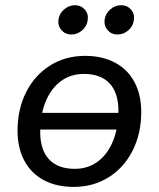

<svg xmlns="http://www.w3.org/2000/svg" viewBox="-20 -712 613 741"><path d="M47.7 -207.5Q47.7 -290.9 80.9 -356.5Q114.1 -422 173.3 -459.2Q232.5 -496.4 308.5 -496.4Q375 -496.4 424.1 -470.1Q473.1 -443.9 499.1 -395Q525.1 -346.1 525.1 -280.2Q525.1 -196.9 491.9 -131Q458.7 -65.1 399.5 -27.9Q340.3 9.3 264.3 9.3Q197.1 9.3 148.4 -17Q99.7 -43.3 73.7 -92.4Q47.7 -141.6 47.7 -207.5ZM437 -284.7Q437 -354.2 402.6 -390.5Q368.3 -426.7 304 -426.7Q251.4 -426.7 213.5 -397.7Q175.6 -368.7 155.4 -317.9Q135.2 -267.1 135.2 -203Q135.2 -132.9 169.6 -96.7Q203.9 -60.4 268.2 -60.4Q320.8 -60.4 358.7 -89.4Q396.6 -118.4 416.8 -169.5Q437 -220.6 437 -284.7ZM114.8 -276.3H469.7L459.4 -212.1H104.4ZM205.5 -635.4Q208.3 -658.8 227 -675.3Q245.7 -691.9 269.1 -691.9Q292.5 -691.9 307.2 -675.3Q321.8 -658.8 318.6 -635.4Q316.3 -612 297.6 -595.4Q278.9 -578.8 255.5 -578.8Q232.1 -578.8 217.5 -595.4Q202.8 -612 205.5 -635.4ZM383.6 -635.4Q386.5 -658.8 405.2 -675.3Q423.9 -691.9 447.3 -691.9Q470.7 -691.9 485.3 -675.3Q500 -658.8 496.7 -635.4Q494.5 -612 475.8 -595.4Q457.1 -578.8 433.7 -578.8Q410.3 -578.8 395.6 -595.4Q381 -612 383.6 -635.4Z"/></svg>

Font: SN Pro Thin
Style: Italic
Weight: 200
Italic angle: -9°
Designer: Tobias Whetton
Foundry: Supernotes
Version: Version 1.003;Glyphs 3.3 (3324)